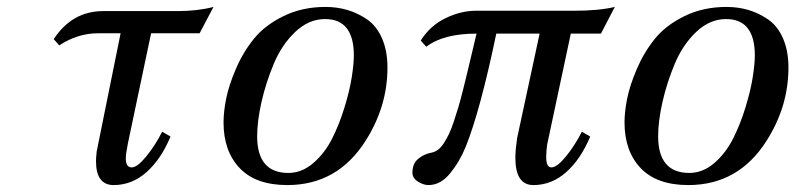

<svg xmlns="http://www.w3.org/2000/svg" viewBox="-20 -522 2295 554"><path d="M263 -426Q204 -426 151 -391L135 -409Q188 -490 278 -490H492Q550 -490 596 -502L556 -426H416L349 -108Q343 -78 343 -65Q343 -39 360 -39Q376 -39 401.5 -70Q427 -101 448 -142L472 -128Q445 -63 403 -25.5Q361 12 308 12Q257 12 257 -57Q257 -67 259 -85L328 -426Z M625 -169Q625 -199 632.5 -237Q640 -275 660.5 -323Q681 -371 712.5 -410Q744 -449 798 -475.5Q852 -502 919 -502Q952 -502 981.5 -493.5Q1011 -485 1038.5 -466.5Q1066 -448 1082 -412Q1098 -376 1098 -327Q1098 -215 1035 -116Q954 12 809 12Q718 12 671.5 -37Q625 -86 625 -169ZM722 -129Q722 -23 812 -23Q851 -23 884 -51.5Q917 -80 938 -121.5Q959 -163 974 -212Q989 -261 995 -299.5Q1001 -338 1001 -362Q1001 -467 918 -467Q871 -467 832 -430Q793 -393 770 -338Q747 -283 734.5 -227.5Q722 -172 722 -129Z M1659 -142 1683 -128Q1656 -63 1614 -25.5Q1572 12 1519 12Q1467 12 1467 -67Q1467 -88 1472 -123L1537 -425H1412Q1366 -204 1324 -99Q1306 -55 1278.5 -21.5Q1251 12 1216 12Q1202 12 1186 2Q1170 -8 1170 -24Q1170 -50 1187 -64Q1204 -78 1227 -82Q1236 -84 1244.5 -90.5Q1253 -97 1261 -109.5Q1269 -122 1275.5 -135.5Q1282 -149 1289.5 -171.5Q1297 -194 1302.5 -212.5Q1308 -231 1315.5 -260.5Q1323 -290 1328 -311.5Q1333 -333 1341.5 -368Q1350 -403 1355 -425Q1259 -425 1210 -387L1194 -405Q1221 -448 1265.5 -469.5Q1310 -491 1353 -491H1637Q1708 -491 1754 -502L1714 -425H1627L1559 -106Q1556 -86 1556 -69Q1556 -39 1571 -39Q1587 -39 1612.5 -70Q1638 -101 1659 -142Z M1782 -169Q1782 -199 1789.5 -237Q1797 -275 1817.5 -323Q1838 -371 1869.5 -410Q1901 -449 1955 -475.5Q2009 -502 2076 -502Q2109 -502 2138.5 -493.5Q2168 -485 2195.5 -466.5Q2223 -448 2239 -412Q2255 -376 2255 -327Q2255 -215 2192 -116Q2111 12 1966 12Q1875 12 1828.5 -37Q1782 -86 1782 -169ZM1879 -129Q1879 -23 1969 -23Q2008 -23 2041 -51.5Q2074 -80 2095 -121.5Q2116 -163 2131 -212Q2146 -261 2152 -299.5Q2158 -338 2158 -362Q2158 -467 2075 -467Q2028 -467 1989 -430Q1950 -393 1927 -338Q1904 -283 1891.5 -227.5Q1879 -172 1879 -129Z"/></svg>

Font: Lingua Franca
Style: Italic
Weight: 400
Italic angle: -13°
Version: Version 1.19